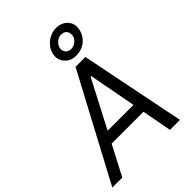

<svg xmlns="http://www.w3.org/2000/svg" viewBox="-299 -1125 1254 1254"><g transform="rotate(-45 328.0 -498.5)"><path d="M72.4 0H-19.9L367.9 -727.3H458.8L605.1 0H512.8L474.1 -206H180ZM220.9 -284.1H459.5L397.7 -612.2H392ZM421.9 -775.6Q373.9 -775.6 344.5 -808.1Q315 -840.6 322.4 -886.4Q327.4 -916.9 347.1 -942.1Q366.8 -967.3 395.8 -982.2Q424.7 -997.2 457.4 -997.2Q490.1 -997.2 514.9 -982.4Q539.8 -967.7 551.8 -942.5Q563.9 -917.3 558.2 -886.4Q549.4 -837.4 512.6 -806.5Q475.9 -775.6 421.9 -775.6ZM430.4 -829.5Q454.2 -829.5 475 -846.4Q495.7 -863.3 498.6 -886.4Q502.1 -911.6 488.6 -927.4Q475.1 -943.2 448.9 -943.2Q426.1 -943.2 406.1 -925.8Q386 -908.4 382.1 -886.4Q377.8 -862.2 391.9 -845.9Q405.9 -829.5 430.4 -829.5Z"/></g></svg>

Font: Inter UI
Style: Italic
Weight: 400
Italic angle: -9.39999°
Designer: Rasmus Andersson
Foundry: rsms
Version: 3.2;8d6f07862